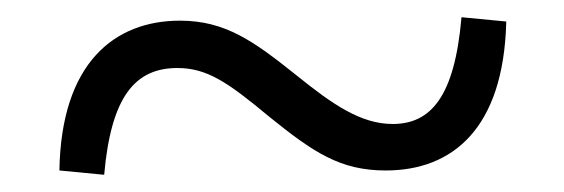

<svg xmlns="http://www.w3.org/2000/svg" viewBox="-20 -502 655 223"><path d="M325 -414C275 -454 242 -478 189 -478C113 -478 51 -429 49 -304L101 -299C109 -390 137 -423 186 -423C220 -423 244 -407 292 -367C344 -325 375 -304 428 -304C505 -304 565 -352 568 -477L516 -482C508 -389 480 -358 436 -358C399 -358 366 -381 325 -414Z"/></svg>

Font: Noto Serif KR Black
Style: Regular
Weight: 900
Version: Version 1.001;PS 1.001;hotconv 16.6.54;makeotf.lib2.5.65590